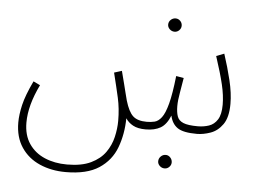

<svg xmlns="http://www.w3.org/2000/svg" viewBox="-52 -579 1181 877"><g transform="rotate(5 538.5 -140.5)"><path d="M279 231Q213 231 159.5 207.5Q106 184 75 137.5Q44 91 44 24Q44 -12 54.5 -57Q65 -102 97 -169L128 -154Q81 -58 81 21Q81 79 107.5 118Q134 157 179.5 176.5Q225 196 282 196Q349 196 391.5 175.5Q434 155 457 122.5Q480 90 489 51.5Q498 13 498 -23Q498 -79 487 -128Q476 -177 460 -241L495 -252Q505 -214 510.5 -192Q516 -170 520 -154Q524 -138 529 -119Q544 -68 565 -49Q586 -30 628 -30Q647 -30 664 -34Q681 -38 696 -57.5Q711 -77 723 -122.5Q735 -168 744 -250L779 -244Q775 -217 768 -178.5Q761 -140 761 -114Q761 -86 767.5 -67Q774 -48 795.5 -39Q817 -30 862 -30Q889 -30 913 -38Q937 -46 952 -69.5Q967 -93 967 -138Q967 -180 955 -230.5Q943 -281 918 -357L954 -371Q974 -310 988 -252Q1002 -194 1002 -145Q1002 -83 979 -50.5Q956 -18 923 -6.5Q890 5 861 5Q798 5 772 -13Q746 -31 738 -68Q721 -26 694 -10.5Q667 5 626 5Q590 5 568 -7Q546 -19 534 -38Q533 35 510 96.5Q487 158 431.5 194.5Q376 231 279 231ZM719 -451Q706 -451 696.5 -460Q687 -469 687 -481Q687 -494 696.5 -503Q706 -512 719 -512Q731 -512 740 -503Q749 -494 749 -481Q749 -469 740 -460Q731 -451 719 -451ZM728 175Q715 175 705.5 166Q696 157 696 145Q696 132 705.5 122.5Q715 113 728 113Q740 113 749 122.5Q758 132 758 145Q758 157 749 166Q740 175 728 175Z"/></g></svg>

Font: Noto Sans Arabic UI SmCn XLt
Style: Regular
Weight: 200
Width: 4
Designer: Monotype Design Team, Nadine Chahine and Nizar Qandah
Foundry: Monotype Imaging Inc.
Version: Version 2.010; ttfautohint (v1.8.4.7-5d5b)